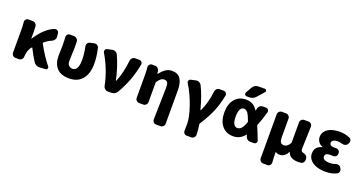

<svg xmlns="http://www.w3.org/2000/svg" viewBox="-45 -1641 5090 2695"><g transform="rotate(20 2500.0 -293.0)"><path d="M601.6 -43.9Q608.4 -35.2 608.4 -26.4Q608.4 -20.5 606.4 -13.7Q599.6 2.9 581.1 3.9L495.1 9.8Q492.2 9.8 488.3 9.8Q464.8 9.8 443.4 0Q418.9 -11.7 404.3 -34.2Q353.5 -111.3 302.7 -214.8Q299.8 -220.7 294.9 -215.8Q243.2 -162.1 239.3 -57.6Q238.3 -33.2 221.7 -16.6Q205.1 0 181.6 0H129.9Q105.5 0 88.9 -17.1Q72.3 -34.2 72.3 -57.6V-391.6Q72.3 -453.1 66.4 -511.7Q65.4 -514.6 65.4 -517.6Q65.4 -537.1 78.1 -551.8Q92.8 -569.3 115.2 -569.3H176.8Q202.1 -569.3 221.2 -553.2Q240.2 -537.1 242.2 -511.7Q245.1 -478.5 245.1 -426.8V-333Q245.1 -331.1 247.1 -331.1Q249 -331.1 250 -333Q377 -525.4 511.7 -570.3Q519.5 -572.3 526.4 -572.3Q540 -572.3 551.8 -563.5Q570.3 -548.8 572.3 -525.4L576.2 -474.6Q577.1 -471.7 577.1 -468.8Q577.1 -448.2 563.5 -430.7Q549.8 -410.2 525.4 -400.4Q475.6 -380.9 421.9 -335.9Q416 -331.1 418.9 -324.2Q501 -169.9 601.6 -43.9Z M931.6 13.7Q807.6 13.7 747.6 -52.7Q687.5 -119.1 687.5 -231.4Q687.5 -257.8 689.5 -311.5Q691.4 -365.2 691.4 -391.6Q691.4 -457 686.5 -511.7Q686.5 -514.6 686.5 -517.6Q686.5 -537.1 699.2 -551.8Q713.9 -569.3 736.3 -569.3H793Q818.4 -569.3 837.9 -552.7Q857.4 -536.1 859.4 -511.7Q861.3 -478.5 861.3 -426.8Q861.3 -409.2 857.9 -333.5Q854.5 -257.8 854.5 -215.8Q854.5 -175.8 876 -152.8Q897.5 -129.9 931.6 -129.9Q1018.6 -129.9 1018.6 -292Q1018.6 -384.8 996.1 -489.3Q995.1 -496.1 995.1 -502Q995.1 -517.6 1003.9 -532.2Q1016.6 -552.7 1039.1 -557.6L1098.6 -570.3Q1105.5 -572.3 1112.3 -572.3Q1127.9 -572.3 1142.6 -563.5Q1163.1 -550.8 1168.9 -527.3Q1197.3 -405.3 1197.3 -299.8Q1197.3 -152.3 1128.9 -69.3Q1060.5 13.7 931.6 13.7Z M1647.5 -49.8Q1633.8 -26.4 1610.8 -13.2Q1587.9 0 1560.5 0H1507.8Q1483.4 0 1464.4 -16.1Q1445.3 -32.2 1440.4 -56.6Q1393.6 -288.1 1270.5 -495.1Q1264.6 -505.9 1264.6 -515.6Q1264.6 -524.4 1268.6 -532.2Q1276.4 -551.8 1296.9 -555.7L1367.2 -571.3Q1375 -573.2 1383.8 -573.2Q1400.4 -573.2 1416 -565.4Q1438.5 -554.7 1449.2 -531.2Q1485.4 -456.1 1516.6 -357.9Q1547.9 -259.8 1562.5 -183.6Q1563.5 -180.7 1565.9 -180.7Q1568.4 -180.7 1569.3 -183.6Q1627.9 -323.2 1647.5 -511.7Q1650.4 -536.1 1668.5 -552.7Q1686.5 -569.3 1710.9 -569.3H1772.5Q1794.9 -569.3 1809.6 -551.8Q1820.3 -538.1 1820.3 -522.5Q1820.3 -517.6 1819.3 -512.7Q1794.9 -386.7 1755.4 -278.8Q1715.8 -170.9 1647.5 -49.8Z M2426.8 146.5Q2426.8 169.9 2409.7 187Q2392.6 204.1 2369.1 204.1H2304.7Q2280.3 204.1 2264.6 186.5Q2249 170.9 2249 148.4L2259.8 -328.1Q2259.8 -385.7 2246.1 -407.2Q2232.4 -428.7 2196.3 -428.7Q2169.9 -428.7 2147.9 -411.6Q2126 -394.5 2100.6 -358.4Q2096.7 -352.5 2096.7 -344.7V-55.7Q2096.7 -32.2 2079.6 -15.1Q2062.5 2 2039.1 2H1977.5Q1953.1 2 1936.5 -15.1Q1919.9 -32.2 1919.9 -55.7V-389.6Q1919.9 -450.2 1914.1 -509.8Q1913.1 -512.7 1913.1 -515.6Q1913.1 -535.2 1926.8 -549.8Q1941.4 -567.4 1963.9 -567.4H2006.8Q2031.2 -567.4 2049.8 -550.8Q2068.4 -534.2 2072.3 -509.8L2076.2 -472.7Q2076.2 -470.7 2078.6 -470.7Q2081.1 -470.7 2082 -472.7Q2123 -524.4 2164.6 -552.7Q2206.1 -581.1 2259.8 -581.1Q2347.7 -581.1 2387.2 -521.5Q2426.8 -461.9 2426.8 -349.6Z M2886.7 148.4Q2886.7 170.9 2870.1 186.5Q2853.5 204.1 2830.1 204.1H2759.8Q2737.3 204.1 2721.7 186.5Q2709 171.9 2709 151.4Q2709 149.4 2709 146.5Q2710.9 112.3 2710.9 45.9Q2710.9 -50.8 2656.7 -208.5Q2602.5 -366.2 2522.5 -494.1Q2515.6 -504.9 2515.6 -515.6Q2515.6 -522.5 2518.6 -530.3Q2526.4 -549.8 2546.9 -553.7L2617.2 -569.3Q2626 -571.3 2633.8 -571.3Q2650.4 -571.3 2666 -564.5Q2689.5 -553.7 2701.2 -531.2Q2767.6 -399.4 2819.3 -201.2Q2820.3 -199.2 2822.8 -199.2Q2825.2 -199.2 2826.2 -201.2Q2892.6 -337.9 2910.2 -509.8Q2913.1 -534.2 2930.7 -550.8Q2948.2 -567.4 2972.7 -567.4H3033.2Q3056.6 -567.4 3070.3 -549.8Q3082 -536.1 3082 -520.5Q3082 -515.6 3081.1 -510.7Q3055.7 -380.9 3012.2 -273.4Q2968.8 -166 2876 -20.5Q2872.1 -13.7 2873 -6.8Q2886.7 76.2 2886.7 148.4Z M3500 -263.7Q3502.9 -270.5 3501 -277.3Q3469.7 -366.2 3445.3 -396.5Q3419.9 -427.7 3387.2 -427.7Q3354.5 -427.7 3335 -392.6Q3315.4 -357.4 3315.4 -283.2Q3315.4 -209 3336.4 -174.3Q3357.4 -139.6 3390.6 -139.6Q3423.8 -139.6 3450.2 -168Q3475.6 -195.3 3500 -263.7ZM3643.6 -279.3Q3640.6 -272.5 3643.6 -265.6Q3676.8 -190.4 3720.7 -74.2Q3723.6 -67.4 3723.6 -59.6Q3723.6 -47.9 3716.8 -38.1Q3704.1 -20.5 3683.6 -20.5H3627Q3601.6 -20.5 3582 -36.1Q3562.5 -51.8 3556.6 -77.1Q3553.7 -85.9 3551.8 -96.7Q3550.8 -98.6 3548.8 -99.1Q3546.9 -99.6 3545.9 -97.7Q3478.5 -10.7 3373 -10.7Q3270.5 -10.7 3208 -83Q3145.5 -155.3 3145.5 -283.7Q3145.5 -412.1 3208 -484.9Q3270.5 -557.6 3373 -557.6Q3432.6 -557.6 3474.6 -533.2Q3513.7 -510.7 3546.9 -459Q3547.9 -458 3549.8 -458Q3551.8 -458 3551.8 -460Q3554.7 -472.7 3557.6 -490.2Q3562.5 -514.6 3581.5 -530.8Q3600.6 -546.9 3626 -546.9H3672.9Q3694.3 -546.9 3708 -529.3Q3716.8 -517.6 3716.8 -503.9Q3716.8 -498 3714.8 -491.2Q3681.6 -371.1 3643.6 -279.3ZM3385.7 -740.2Q3399.4 -763.7 3422.9 -776.9Q3446.3 -790 3472.7 -790H3567.4Q3584 -790 3590.8 -774.4Q3593.8 -768.6 3593.8 -763.7Q3593.8 -754.9 3586.9 -747.1L3497.1 -645.5Q3459 -602.5 3401.4 -602.5H3364.3Q3344.7 -602.5 3335.9 -619.1Q3331.1 -627.9 3331.1 -636.2Q3331.1 -644.5 3335.9 -652.3Z M3903.3 204.1Q3878.9 204.1 3862.3 187Q3845.7 169.9 3845.7 146.5V-509.8Q3845.7 -533.2 3862.3 -550.3Q3878.9 -567.4 3903.3 -567.4H3964.8Q3988.3 -567.4 4005.4 -550.3Q4022.5 -533.2 4022.5 -509.8V-237.3Q4022.5 -180.7 4038.1 -158.2Q4053.7 -135.7 4088.9 -135.7Q4139.6 -135.7 4174.8 -199.2Q4178.7 -206.1 4178.7 -213.9V-509.8Q4178.7 -533.2 4195.3 -550.3Q4211.9 -567.4 4236.3 -567.4H4300.8Q4324.2 -567.4 4340.8 -549.8Q4356.4 -534.2 4356.4 -511.7L4345.7 -175.8Q4345.7 -136.7 4377.9 -129.9Q4437.5 -117.2 4443.4 -78.1L4446.3 -60.5Q4447.3 -54.7 4447.3 -48.8Q4447.3 -29.3 4437.5 -13.7Q4424.8 8.8 4400.4 12.7Q4378.9 15.6 4352.5 15.6Q4229.5 15.6 4199.2 -75.2Q4198.2 -77.1 4196.8 -77.1Q4195.3 -77.1 4195.3 -76.2Q4175.8 -34.2 4145 -12.2Q4114.3 9.8 4078.1 9.8Q4039.1 9.8 4017.6 -7.8Q4016.6 -9.8 4014.6 -8.8Q4012.7 -7.8 4012.7 -5.9Q4013.7 80.1 4019.5 146.5Q4019.5 149.4 4019.5 152.3Q4019.5 171.9 4005.9 186.5Q3991.2 204.1 3967.8 204.1Z M4765.6 13.7Q4690.4 13.7 4630.9 -5.4Q4571.3 -24.4 4534.2 -65.4Q4497.1 -106.4 4497.1 -163.1Q4497.1 -267.6 4603.5 -294.9Q4606.4 -295.9 4606.4 -298.3Q4606.4 -300.8 4603.5 -301.8Q4563.5 -315.4 4542 -349.1Q4520.5 -382.8 4520.5 -418.9Q4520.5 -473.6 4555.7 -511.7Q4590.8 -549.8 4645.5 -566.4Q4700.2 -583 4767.6 -583Q4843.8 -583 4915 -551.8Q4936.5 -543 4943.4 -519.5Q4945.3 -510.7 4945.3 -503.9Q4945.3 -488.3 4937.5 -474.6L4929.7 -460.9Q4918 -441.4 4894.5 -434.6Q4883.8 -431.6 4874 -431.6Q4861.3 -431.6 4849.6 -435.5Q4814.5 -447.3 4778.3 -447.3Q4740.2 -447.3 4717.3 -432.6Q4694.3 -418 4694.3 -393.6Q4694.3 -347.7 4767.6 -347.7Q4778.3 -347.7 4792 -348.6Q4793 -348.6 4794.9 -348.6Q4816.4 -348.6 4832 -334Q4848.6 -318.4 4848.6 -294.9V-284.2Q4848.6 -261.7 4832 -245.1Q4816.4 -230.5 4794.9 -230.5Q4793 -230.5 4792 -230.5Q4767.6 -232.4 4750 -232.4Q4708 -232.4 4689.5 -220.2Q4670.9 -208 4670.9 -180.7Q4670.9 -122.1 4784.2 -122.1Q4820.3 -122.1 4856.4 -135.7Q4870.1 -141.6 4884.8 -141.6Q4893.6 -141.6 4902.3 -139.6Q4925.8 -134.8 4937.5 -115.2L4946.3 -100.6Q4956.1 -85.9 4956.1 -70.3Q4956.1 -63.5 4954.1 -56.6Q4949.2 -33.2 4927.7 -21.5Q4857.4 13.7 4765.6 13.7Z"/></g></svg>

Font: Gen Jyuu Gothic Heavy
Style: Bold
Weight: 900
Designer: [Source Han Sans]
Ryoko NISHIZUKA  (kana & ideographs); Paul D. Hunt (Latin, Greek & Cyrillic); Wenlong ZHANG  (bopomofo
Version: Version 1.002.20150607